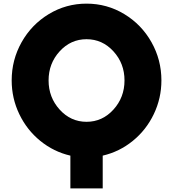

<svg xmlns="http://www.w3.org/2000/svg" viewBox="-20 -860 966 1067"><path d="M44.9 -413.1Q44.9 -527.3 100.1 -625.5Q155.3 -723.6 251.2 -781.7Q347.2 -839.8 460.9 -839.8Q574.7 -839.8 670.7 -781.7Q766.6 -723.6 821.8 -625.5Q877 -527.3 877 -413.1Q877 -314 834.7 -225.8Q792.5 -137.7 718 -77.1Q643.6 -16.6 550.8 4.9V187H371.1V4.9Q278.3 -16.6 203.9 -77.1Q129.4 -137.7 87.2 -225.8Q44.9 -314 44.9 -413.1ZM311.5 -574.7Q250 -507.3 250 -413.1Q250 -318.8 311.5 -251Q373 -183.1 460.9 -183.1Q548.8 -183.1 610.4 -251Q671.9 -318.8 671.9 -413.1Q671.9 -507.3 610.4 -574.7Q548.8 -642.1 460.9 -642.1Q373 -642.1 311.5 -574.7Z"/></svg>

Font: Hussar Preview
Style: Bold
Weight: 700
Foundry: Cannot Into Space Fonts, PlusOne Fonts
Version: Version 2.29RC2 "Millennial"